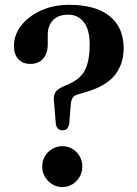

<svg xmlns="http://www.w3.org/2000/svg" viewBox="-20 -748 554 778"><path d="M199 -333 206.5 -244.5Q209 -232 215.5 -226Q222 -220 233.5 -220Q244.5 -220 250.5 -225.5Q256.5 -231 260.5 -245L267 -327.5Q269.5 -345 275.5 -353.2Q281.5 -361.5 296 -365.5L328 -375Q410 -399 445.5 -443.8Q481 -488.5 481 -553Q481 -636.5 424.5 -682.5Q368 -728.5 260.5 -728.5Q196.5 -728.5 145.8 -705.2Q95 -682 65.8 -644.2Q36.5 -606.5 36.5 -561.5Q36.5 -527.5 54.5 -508.2Q72.5 -489 102.5 -489Q136 -489 154.8 -510.2Q173.5 -531.5 173.5 -569V-607Q173.5 -643.5 194.5 -666Q215.5 -688.5 256.5 -688.5Q296.5 -688.5 320 -657.8Q343.5 -627 343.5 -567Q343.5 -507 326.8 -469.2Q310 -431.5 263 -409.5L234 -396.5Q210.5 -386 203 -371.2Q195.5 -356.5 199 -333ZM232 10Q210 10 191.5 -1.5Q173 -13 162 -31.8Q151 -50.5 151 -73Q151 -96 162 -114.8Q173 -133.5 191.5 -144.5Q210 -155.5 232 -155.5Q255.5 -155.5 273.8 -144.5Q292 -133.5 302.8 -114.8Q313.5 -96 313.5 -73Q313.5 -50.5 302.8 -31.8Q292 -13 273.8 -1.5Q255.5 10 232 10Z"/></svg>

Font: Fraunces Medium
Style: Regular
Weight: 500
Version: Version 1.000;[b76b70a41]